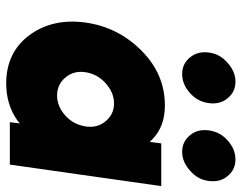

<svg xmlns="http://www.w3.org/2000/svg" viewBox="-102 -684 797 634"><g transform="rotate(90 297.0 -366.5)"><path d="M249 -745Q216 -745 187 -719Q157 -693 153 -657Q148 -620 169 -595Q190 -569 224 -569Q258 -569 287 -595Q315 -620 320 -657Q325 -694 304 -719Q283 -745 249 -745ZM506 -745Q472 -745 443 -719Q415 -694 410 -657Q405 -620 426 -595Q447 -569 481 -569Q514 -569 543 -595Q573 -621 577 -657Q582 -694 561 -719Q540 -745 506 -745ZM453 -500 448 -462Q446 -464 443.5 -466.5Q441 -469 439 -471Q397 -512 328 -512Q225 -512 148 -436Q69 -358 54 -250Q39 -141 96 -64Q153 12 255 12Q324 12 376 -24Q379 -26 381.5 -28.5Q384 -31 387 -33L383 0H523L594 -500ZM321 -344Q357 -344 380 -316Q391 -303 395.5 -286.5Q400 -270 397 -250Q394 -231 385.5 -214.5Q377 -198 362 -184Q331 -156 295 -156Q258 -156 235 -184Q212 -212 218 -250Q224 -289 254 -316Q285 -344 321 -344Z"/></g></svg>

Font: Unageo
Style: Black-Italic
Weight: 900
Designer: Richard Sepsi
Foundry: Richard Sepsi
Version: Version 2.000